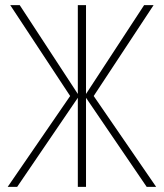

<svg xmlns="http://www.w3.org/2000/svg" viewBox="-20 -730 640 750"><path d="M10 0 254 -355 20 -710H57L284 -363V-710H316V-363L543 -710H580L346 -355L590 0H553L316 -348V0H284V-348L47 0Z"/></svg>

Font: Geist Mono Thin
Style: Regular
Weight: 100
Monospace: yes
Designer: Basement.studio, Andrés Briganti, Mateo Zaragoza
Foundry: Basement.studio, Vercel, Andrés Briganti, Guido Ferreyra, Mateo Zaragoza
Version: Version 1.500; ttfautohint (v1.8.4.7-5d5b)